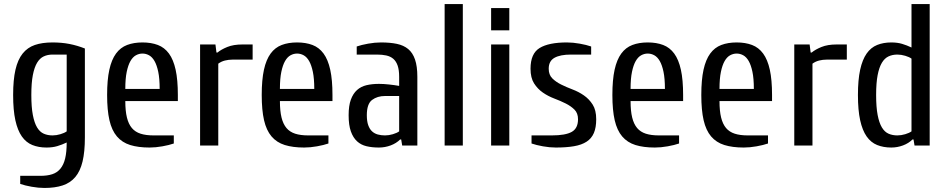

<svg xmlns="http://www.w3.org/2000/svg" viewBox="-20 -720 4690 950"><path d="M310 -15Q287 -4 263.5 3Q240 10 210 10Q171 10 140 -2.5Q109 -15 88 -45Q67 -75 56 -125Q45 -175 45 -250Q45 -325 56.5 -375Q68 -425 92 -455Q116 -485 152.5 -497.5Q189 -510 240 -510Q285 -510 323.5 -502.5Q362 -495 400 -480V-40Q400 31 388.5 79Q377 127 352.5 156Q328 185 290 197.5Q252 210 200 210Q170 210 136.5 204Q103 198 80 190V150H180Q214 150 238.5 142Q263 134 279 114.5Q295 95 302.5 63.5Q310 32 310 -15ZM310 -450H240Q216 -450 196.5 -441Q177 -432 163.5 -409.5Q150 -387 142.5 -348.5Q135 -310 135 -250Q135 -190 142.5 -151Q150 -112 163.5 -89.5Q177 -67 196.5 -58.5Q216 -50 240 -50Q259 -50 279 -56Q299 -62 310 -70Z M860 -220H600Q600 -171 608 -138.5Q616 -106 632.5 -86.5Q649 -67 675.5 -58.5Q702 -50 740 -50H840V-10Q817 -2 783.5 4Q750 10 720 10Q664 10 624 -2.5Q584 -15 558.5 -45Q533 -75 521.5 -125Q510 -175 510 -250Q510 -325 521 -375Q532 -425 554 -455Q576 -485 609 -497.5Q642 -510 685 -510Q728 -510 761 -497.5Q794 -485 816 -455Q838 -425 849 -375Q860 -325 860 -250ZM770 -280Q770 -331 763 -364.5Q756 -398 744.5 -418Q733 -438 717.5 -446.5Q702 -455 685 -455Q668 -455 652.5 -446.5Q637 -438 625.5 -418Q614 -398 607 -364.5Q600 -331 600 -280Z M1060 0H970V-500H1046L1051 -460H1056Q1074 -475 1104.5 -487.5Q1135 -500 1180 -500H1230V-425H1130Q1111 -425 1093 -420.5Q1075 -416 1060 -405Z M1625 -220H1365Q1365 -171 1373 -138.5Q1381 -106 1397.5 -86.5Q1414 -67 1440.5 -58.5Q1467 -50 1505 -50H1605V-10Q1582 -2 1548.5 4Q1515 10 1485 10Q1429 10 1389 -2.5Q1349 -15 1323.5 -45Q1298 -75 1286.5 -125Q1275 -175 1275 -250Q1275 -325 1286 -375Q1297 -425 1319 -455Q1341 -485 1374 -497.5Q1407 -510 1450 -510Q1493 -510 1526 -497.5Q1559 -485 1581 -455Q1603 -425 1614 -375Q1625 -325 1625 -250ZM1535 -280Q1535 -331 1528 -364.5Q1521 -398 1509.5 -418Q1498 -438 1482.5 -446.5Q1467 -455 1450 -455Q1433 -455 1417.5 -446.5Q1402 -438 1390.5 -418Q1379 -398 1372 -364.5Q1365 -331 1365 -280Z M1955 -245H1885Q1847 -245 1821 -225.5Q1795 -206 1795 -150Q1795 -120 1802 -100.5Q1809 -81 1821 -70Q1833 -59 1849.5 -54.5Q1866 -50 1885 -50Q1904 -50 1924 -56Q1944 -62 1955 -70ZM1855 10Q1821 10 1793.5 3.5Q1766 -3 1746.5 -21Q1727 -39 1716 -70Q1705 -101 1705 -150Q1705 -197 1716 -227Q1727 -257 1746.5 -274.5Q1766 -292 1793.5 -298.5Q1821 -305 1855 -305Q1878 -305 1905 -302Q1932 -299 1955 -295V-340Q1955 -374 1947.5 -395.5Q1940 -417 1926 -429Q1912 -441 1891.5 -445.5Q1871 -450 1845 -450H1745V-490Q1768 -498 1801.5 -504Q1835 -510 1865 -510Q1910 -510 1943.5 -503Q1977 -496 1999.5 -477.5Q2022 -459 2033.5 -425.5Q2045 -392 2045 -340V0H1970L1965 -30H1960Q1941 -11 1913 -0.5Q1885 10 1855 10Z M2180 -700H2270V0H2180Z M2500 0H2410V-500H2500ZM2500 -680V-570H2410V-680Z M2695 -380Q2695 -350 2712.5 -332.5Q2730 -315 2756 -302Q2782 -289 2812.5 -277.5Q2843 -266 2869 -248Q2895 -230 2912.5 -202.5Q2930 -175 2930 -130Q2930 -89 2918.5 -62Q2907 -35 2882.5 -19Q2858 -3 2820 3.5Q2782 10 2730 10Q2700 10 2666.5 4Q2633 -2 2610 -10V-50H2710Q2778 -50 2809 -67.5Q2840 -85 2840 -130Q2840 -160 2822.5 -177.5Q2805 -195 2779 -208Q2753 -221 2722.5 -232.5Q2692 -244 2666 -262Q2640 -280 2622.5 -307.5Q2605 -335 2605 -380Q2605 -455 2650 -482.5Q2695 -510 2785 -510Q2815 -510 2848.5 -504Q2882 -498 2905 -490V-450H2805Q2752 -450 2723.5 -434Q2695 -418 2695 -380Z M3360 -220H3100Q3100 -171 3108 -138.5Q3116 -106 3132.5 -86.5Q3149 -67 3175.5 -58.5Q3202 -50 3240 -50H3340V-10Q3317 -2 3283.5 4Q3250 10 3220 10Q3164 10 3124 -2.5Q3084 -15 3058.5 -45Q3033 -75 3021.5 -125Q3010 -175 3010 -250Q3010 -325 3021 -375Q3032 -425 3054 -455Q3076 -485 3109 -497.5Q3142 -510 3185 -510Q3228 -510 3261 -497.5Q3294 -485 3316 -455Q3338 -425 3349 -375Q3360 -325 3360 -250ZM3270 -280Q3270 -331 3263 -364.5Q3256 -398 3244.5 -418Q3233 -438 3217.5 -446.5Q3202 -455 3185 -455Q3168 -455 3152.5 -446.5Q3137 -438 3125.5 -418Q3114 -398 3107 -364.5Q3100 -331 3100 -280Z M3800 -220H3540Q3540 -171 3548 -138.5Q3556 -106 3572.5 -86.5Q3589 -67 3615.5 -58.5Q3642 -50 3680 -50H3780V-10Q3757 -2 3723.5 4Q3690 10 3660 10Q3604 10 3564 -2.5Q3524 -15 3498.5 -45Q3473 -75 3461.5 -125Q3450 -175 3450 -250Q3450 -325 3461 -375Q3472 -425 3494 -455Q3516 -485 3549 -497.5Q3582 -510 3625 -510Q3668 -510 3701 -497.5Q3734 -485 3756 -455Q3778 -425 3789 -375Q3800 -325 3800 -250ZM3710 -280Q3710 -331 3703 -364.5Q3696 -398 3684.5 -418Q3673 -438 3657.5 -446.5Q3642 -455 3625 -455Q3608 -455 3592.5 -446.5Q3577 -438 3565.5 -418Q3554 -398 3547 -364.5Q3540 -331 3540 -280Z M4000 0H3910V-500H3986L3991 -460H3996Q4014 -475 4044.5 -487.5Q4075 -500 4120 -500H4170V-425H4070Q4051 -425 4033 -420.5Q4015 -416 4000 -405Z M4495 -30Q4476 -11 4448 -0.5Q4420 10 4390 10Q4351 10 4320 -2.5Q4289 -15 4268 -45Q4247 -75 4236 -125Q4225 -175 4225 -250Q4225 -325 4236 -375Q4247 -425 4268 -455Q4289 -485 4320 -497.5Q4351 -510 4390 -510Q4420 -510 4443.5 -503Q4467 -496 4490 -485V-700H4580V0H4505L4500 -30ZM4490 -430Q4479 -438 4459 -444Q4439 -450 4420 -450Q4396 -450 4376.5 -441Q4357 -432 4343.5 -409.5Q4330 -387 4322.5 -348.5Q4315 -310 4315 -250Q4315 -190 4322.5 -151Q4330 -112 4343.5 -89.5Q4357 -67 4376.5 -58.5Q4396 -50 4420 -50Q4439 -50 4459 -56Q4479 -62 4490 -70Z"/></svg>

Font: Cuprum
Style: Regular
Weight: 400
Designer: Jovanny Lemonad
Foundry: Jovanny Lemonad
Version: Version 1.002